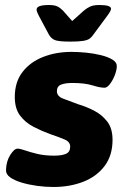

<svg xmlns="http://www.w3.org/2000/svg" viewBox="-20 -738 505 766"><path d="M193 8Q161 8 128 3.5Q95 -1 66.5 -9.5Q38 -18 20.5 -30.5Q3 -43 4 -60Q5 -95 21 -120Q37 -145 50 -145Q60 -145 80 -138Q100 -131 129 -124Q158 -117 196 -117Q227 -117 243.5 -124.5Q260 -132 260 -153Q260 -172 238 -181.5Q216 -191 180 -203Q147 -215 114 -232Q81 -249 60 -277Q39 -305 39 -351Q39 -411 70 -451Q101 -491 152.5 -511Q204 -531 265 -531Q292 -531 323 -528Q354 -525 382.5 -518Q411 -511 429 -500Q447 -489 446 -472Q445 -455 437 -435.5Q429 -416 418 -402Q407 -388 397 -388Q379 -388 348.5 -397.5Q318 -407 268 -407Q241 -407 224 -400.5Q207 -394 207 -374Q207 -354 232 -344.5Q257 -335 292 -322Q323 -313 354.5 -297Q386 -281 407.5 -253.5Q429 -226 429 -180Q429 -118 397.5 -76Q366 -34 312.5 -13Q259 8 193 8ZM377 -718Q423 -718 423 -703Q423 -695 408 -675L354 -602Q347 -591 338.5 -584.5Q330 -578 312.5 -575Q295 -572 260 -572Q213 -572 198 -578.5Q183 -585 174 -602L135 -675Q131 -683 128.5 -689Q126 -695 126 -700Q126 -718 175 -718Q197 -718 208.5 -712.5Q220 -707 231 -696L268 -654L315 -696Q327 -706 340 -712Q353 -718 377 -718Z"/></svg>

Font: Asap Semi Expanded Semi Expanded ExtraBold
Style: Italic
Weight: 800
Width: 6
Italic angle: -6°
Designer: Pablo Cosgaya
Foundry: Omnibus-Type
Version: Version 3.001; ttfautohint (v1.8.4.7-5d5b)